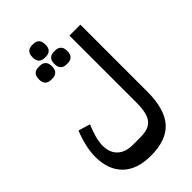

<svg xmlns="http://www.w3.org/2000/svg" viewBox="-324 -977 1319 1319"><g transform="rotate(-45 335.5 -317.5)"><path d="M313 240Q178 240 107 170Q36 100 36 -27Q36 -72 48.5 -127Q61 -182 83 -235L169 -209Q150 -167 138 -122.5Q126 -78 126 -44Q126 24 166 61.5Q206 99 276 99H350Q392 99 420.5 89Q449 79 466.5 57Q484 35 492 -1Q500 -37 500 -89V-740H606V-89Q606 80 535 160Q464 240 313 240ZM343 -614Q320 -614 304.5 -628.5Q289 -643 289 -675Q289 -708 304.5 -722.5Q320 -737 343 -737H361Q384 -737 399.5 -722.5Q415 -708 415 -675Q415 -643 399.5 -628.5Q384 -614 361 -614ZM194 -614Q170 -614 154.5 -628.5Q139 -643 139 -675Q139 -708 154.5 -722.5Q170 -737 194 -737H211Q235 -737 250.5 -722.5Q266 -708 266 -675Q266 -643 250.5 -628.5Q235 -614 211 -614ZM269 -752Q245 -752 230 -766.5Q215 -781 215 -813Q215 -845 230 -860Q245 -875 269 -875H286Q310 -875 325 -860Q340 -845 340 -813Q340 -781 325 -766.5Q310 -752 286 -752Z"/></g></svg>

Font: IBM Plex Arabic SemiBold
Style: Regular
Weight: 600
Designer: Mike Abbink, Paul van der Laan, Pieter van Rosmalen, Wael Morcos, Khajak Apelian
Foundry: Bold Monday
Version: Version 1.0